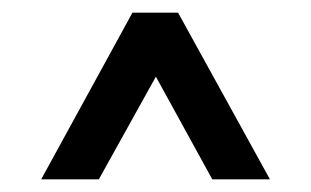

<svg xmlns="http://www.w3.org/2000/svg" viewBox="-20 -740 491 303"><path d="M315 -457H406L261 -720H189L45 -457H136L226 -619Z"/></svg>

Font: MV Cash Medium
Style: Regular
Weight: 500
Designer: Rodrigo Fuenzalida
Foundry: fragTYPE
Version: Version 1.100;Glyphs 3.1.2 (3151)